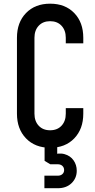

<svg xmlns="http://www.w3.org/2000/svg" viewBox="-20 -786 514 1042"><path d="M432 -199V-169Q432 -86 383 -35Q334 16 252 16Q170.5 16 121.2 -35Q72 -86 72 -169V-581Q72 -664.5 121.2 -715.2Q170.5 -766 252 -766Q334 -766 383 -715.2Q432 -664.5 432 -581V-551H337V-581Q337 -621.5 314 -646.2Q291 -671 252 -671Q213 -671 190 -646.2Q167 -621.5 167 -581V-169Q167 -128.5 190 -103.8Q213 -79 252 -79Q291 -79 314 -103.8Q337 -128.5 337 -169V-199ZM221 235.5V167.5H293.5Q309 167.5 318.5 159Q328 150.5 328 137Q328 123 318.5 114.2Q309 105.5 293.5 105.5H253L222 87V-19.5H290.5V69.5L255 57.5Q298.5 41.5 330.2 50.5Q362 59.5 379.2 84.2Q396.5 109 396.5 140.5Q396.5 181 368.2 208.2Q340 235.5 293.5 235.5Z"/></svg>

Font: Mohave Light Medium
Style: Regular
Weight: 500
Version: Version 2.003